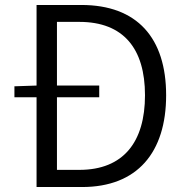

<svg xmlns="http://www.w3.org/2000/svg" viewBox="-20 -752 747 772"><path d="M127 0H310C532 0 648 -139 648 -369C648 -599 532 -732 307 -732H127V-408L38 -405V-361H127ZM209 -69V-361H379V-408H209V-664H299C477 -664 563 -556 563 -369C563 -182 477 -69 299 -69Z"/></svg>

Font: Noto Sans KR DemiLight
Style: Regular
Weight: 350
Designer: Ryoko NISHIZUKA 西塚涼子 (kana, bopomofo & ideographs); Paul D. Hunt (Latin, Greek & Cyrillic); Sandoll Communications 산돌커뮤니
Foundry: Adobe
Version: Version 2.004;hotconv 1.0.118;makeotfexe 2.5.65603